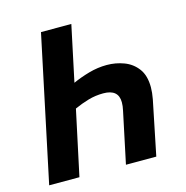

<svg xmlns="http://www.w3.org/2000/svg" viewBox="-105 -813 884 913"><g transform="rotate(-15 336.5 -357.0)"><path d="M25.9 0 176.8 -713.9H326.2L268.1 -439.9Q304.2 -456.5 348.6 -469.2Q393.1 -481.9 438 -481.9Q481.9 -481.9 522.2 -466.8Q562.5 -451.7 588.1 -417.5Q613.8 -383.3 613.8 -325.2Q613.8 -299.8 607.9 -268.1L553.2 0H403.8L457 -252Q459.5 -263.2 460.7 -272.9Q461.9 -282.7 461.9 -292Q461.9 -356 387.2 -356Q348.6 -356 313.2 -345.7Q277.8 -335.4 243.2 -319.8L174.8 0Z"/></g></svg>

Font: Open Sans
Style: Bold Italic
Weight: 700
Italic angle: -12°
Designer: Monotype Design Team
Foundry: Monotype Imaging Inc.
Version: Version 3.003; ttfautohint (v1.8.4)